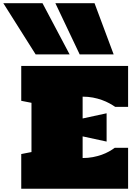

<svg xmlns="http://www.w3.org/2000/svg" viewBox="-80 -1153 829 1173"><path d="M258.3 -1133.3H497.6L614.3 -820.8H406.7ZM-59.6 -1133.3H179.7L345.2 -820.8H137.7ZM424.8 -187.5Q458 -187.5 487.3 -193.1Q516.6 -198.7 541.3 -207.5Q565.9 -216.3 585.9 -227.5Q606 -238.8 621.1 -250H702.6V0H49.8V-211.9L112.3 -224.1V-524.9L49.8 -537.1V-750H702.6V-500H624Q608.4 -510.7 587.9 -522Q567.4 -533.2 542.2 -542.2Q517.1 -551.3 487.8 -556.9Q458.5 -562.5 424.8 -562.5V-429.2L571.3 -460.9V-288.1L424.8 -319.8Z"/></svg>

Font: Holtwood One SC
Style: Regular
Weight: 400
Version: Version 1.000